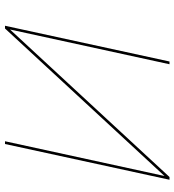

<svg xmlns="http://www.w3.org/2000/svg" viewBox="15 -713 698 768"><g transform="rotate(90 364.0 -329.0)"><path d="M556 0H545L684 -638L94 0H83L226 -658H237L98 -20L688 -658H699Z"/></g></svg>

Font: Ysabeau Infant Hairline
Style: Italic
Weight: 100
Italic angle: -12°
Designer: Christian Thalmann (Catharsis Fonts)
Version: Version 0.003